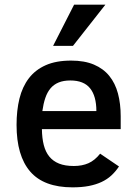

<svg xmlns="http://www.w3.org/2000/svg" viewBox="-20 -786 583 821"><path d="M159.2 -233.9Q159.7 -195.3 167.2 -165.8Q174.8 -136.2 190.9 -116.5Q207 -96.7 232.7 -86.4Q258.3 -76.2 295.9 -76.2Q331.1 -76.2 358.2 -88.1Q385.3 -100.1 408.2 -128.9L488.8 -74.2Q474.1 -52.2 456.1 -35.6Q438 -19 414.1 -7.8Q390.1 3.4 359.6 9.3Q329.1 15.1 290 15.1Q167.5 15.1 109.1 -52.5Q50.8 -120.1 50.8 -252Q50.8 -314 63.2 -364.5Q75.7 -415 103.3 -451.2Q130.9 -487.3 175.3 -507.1Q219.7 -526.9 284.2 -526.9Q341.3 -526.9 381.6 -509.8Q421.9 -492.7 447.3 -461.4Q472.7 -430.2 484.4 -386.2Q496.1 -342.3 496.1 -289.1V-233.9ZM392.1 -311Q392.1 -375 365.2 -408.4Q338.4 -441.9 280.8 -441.9Q251.5 -441.9 230.7 -433.3Q210 -424.8 196 -408.2Q182.1 -391.6 173.8 -367.2Q165.5 -342.8 161.1 -311ZM292 -589.8H207L296.9 -766.1H430.7Z"/></svg>

Font: Clear Sans Medium
Style: Regular
Weight: 500
Foundry: Intel Corporation
Version: Version 1.00